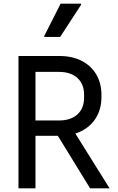

<svg xmlns="http://www.w3.org/2000/svg" viewBox="-20 -1019 640 1039"><path d="M80 0V-716H301Q370.5 -716 421.5 -690Q472.5 -664 500.8 -616.5Q529 -569 529 -505V-495Q529 -431 500.8 -383.5Q472.5 -336 421.2 -310Q370 -284 301 -284H132V-367H299Q363 -367 399 -400Q435 -433 435 -491V-506Q435 -564 399 -597Q363 -630 299 -630H172V0ZM467.5 0 270 -321.5H372L573 0ZM219.5 -819V-824.5L308 -999H419V-993.5L305.5 -819Z"/></svg>

Font: Google Sans Code
Style: Regular
Weight: 400
Monospace: yes
Designer: Google Sans Code Authors
Foundry: Google LLC
Version: Version 6.000